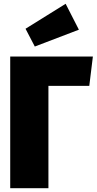

<svg xmlns="http://www.w3.org/2000/svg" viewBox="-20 -995 511 1015"><path d="M471 -696 452 -541H236V0H34V-696ZM327 -975 397 -838 164 -749 115 -843Z"/></svg>

Font: Fira Sans Condensed Black
Style: Regular
Weight: 900
Width: 3
Designer: Carrois Corporate & Edenspiekermann AG
Foundry: Carrois Corporate GbR & Edenspiekermann AG
Version: Version 4.203